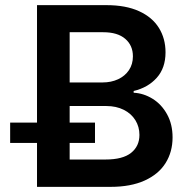

<svg xmlns="http://www.w3.org/2000/svg" viewBox="-20 -727 729 747"><path d="M124 -170.9H19.5V-250H124V-707H394.5Q469.2 -707 520.8 -683.6Q572.3 -660.2 598.1 -618.7Q624 -577.1 624 -523.4Q624 -462.4 589.8 -424.3Q555.7 -386.2 500 -373V-366.2Q538.6 -364.3 573.5 -342.8Q608.4 -321.3 629.9 -282.5Q651.4 -243.7 651.4 -192.4Q651.4 -136.2 624.3 -92.8Q597.2 -49.3 543 -24.7Q488.8 0 410.2 0H124ZM522.5 -202.1Q522.5 -233.9 506.6 -259.5Q490.7 -285.2 461.4 -299.8Q432.1 -314.5 393.6 -314.5H251V-250H349.6V-170.9H251V-106.4H390.6Q457.5 -106.4 490 -132.3Q522.5 -158.2 522.5 -202.1ZM497.1 -507.8Q497.1 -550.3 467.3 -575.9Q437.5 -601.6 381.8 -601.6H251V-406.2H378.9Q412.6 -406.2 439.5 -418.7Q466.3 -431.2 481.7 -454.1Q497.1 -477.1 497.1 -507.8Z"/></svg>

Font: Pretendard SemiBold
Style: Regular
Weight: 600
Designer: Base glyphs from Inter by Rasmus Andersson; Hangeul glyphs from Noto Sans CJK(Source Han Sans) by Jang Soo-young and Kan
Foundry: Kil Hyung-jin
Version: Version 1.309